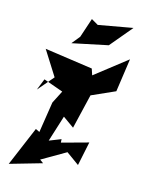

<svg xmlns="http://www.w3.org/2000/svg" viewBox="-124 -841 723 972"><g transform="rotate(15 238.0 -355.0)"><path d="M185 -107 228 -244 287 -202 330 -383 451 -437 476 -611 312 -483 301 -516 50 -552 131 -424 60 -341 84 -401 261 -338 200 -390 153 -298 128 -137 107 -147 20 59 187 11 168 -3 292 -75 360 -26 386 -151 247 -113 246 -131ZM237 -758 203 -656 168 -613 354 -652 452 -769 273 -737Z"/></g></svg>

Font: Asimov Silicon
Style: Regular
Weight: 400
Designer: Google
Version: Version 2.000980; 2014